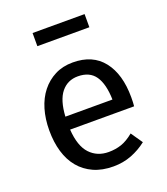

<svg xmlns="http://www.w3.org/2000/svg" viewBox="-138 -839 823 947"><g transform="rotate(-20 273.0 -365.5)"><path d="M155 -232Q161 -144 199 -103.5Q237 -63 297 -63Q333 -63 364 -73.5Q395 -84 429 -112L471 -51Q434 -22 390 -5Q346 12 295 12Q236 12 191.5 -8Q147 -28 117 -64Q87 -100 72 -150.5Q57 -201 57 -263Q57 -323 72 -373.5Q87 -424 116 -460.5Q145 -497 186 -518Q227 -539 280 -539Q384 -539 438.5 -469.5Q493 -400 493 -279Q493 -265 492.5 -253Q492 -241 491 -232ZM280 -466Q226 -466 193 -425.5Q160 -385 155 -300H402Q400 -382 371 -424Q342 -466 280 -466ZM417 -674H144V-743H417Z"/></g></svg>

Font: Feura Sans
Style: Regular
Weight: 400
Designer: Carrois Corporate & Edenspiekermann
Foundry: Carrois Corporate GbR & Edenspiekermann AG
Version: Version 1.001